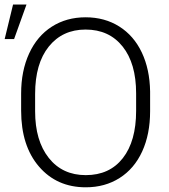

<svg xmlns="http://www.w3.org/2000/svg" viewBox="-20 -795 727 825"><path d="M625 -316.9Q625 -218.8 591.1 -144.5Q557.1 -70.3 494.1 -30.3Q431.2 9.8 348.6 9.8Q224.1 9.8 147.5 -79.3Q70.8 -168.5 70.8 -319.8V-393.1Q70.8 -490.2 105.2 -565.2Q139.6 -640.1 202.6 -680.4Q265.6 -720.7 347.7 -720.7Q429.7 -720.7 492.4 -681.2Q555.2 -641.6 589.4 -569.3Q623.5 -497.1 625 -401.9ZM564.9 -394Q564.9 -522.5 506.8 -595.2Q448.7 -668 347.7 -668Q248.5 -668 189.7 -595Q130.9 -522 130.9 -391.1V-316.9Q130.9 -190.4 189.5 -116.5Q248 -42.5 348.6 -42.5Q450.7 -42.5 507.8 -115.5Q564.9 -188.5 564.9 -318.8ZM36.1 -775.4H93.8L40.5 -627H0Z"/></svg>

Font: SteelSelectRoboto
Style: Regular
Weight: 300
Designer: Google
Version: Version 2.137; 2017